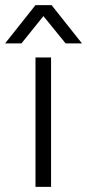

<svg xmlns="http://www.w3.org/2000/svg" viewBox="-59 -732 341 752"><path d="M80 -712 -39 -562H25L111 -669L198 -562H262L143 -712ZM80 0H141V-507H80Z"/></svg>

Font: Hind Light
Style: Regular
Weight: 300
Designer: Manushi Parikh, Satya Rajpurohit
Foundry: Indian Type Foundry
Version: Version 1.201;PS 1.0;hotconv 1.0.78;makeotf.lib2.5.61930; tt